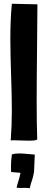

<svg xmlns="http://www.w3.org/2000/svg" viewBox="-20 -747 248 1021"><path d="M37 0C40 -1 46 -1 53 -1C73 -1 105 1 132 1C155 1 173 0 178 -6C176 -56 175 -127 175 -207C175 -387 179 -610 179 -724L43 -727C37 -664 35 -601 35 -538C35 -412 43 -285 43 -160C43 -106 41 -53 37 0ZM138 254C144 224 156 203 161 167L165 75H164C134 73 107 69 83 69C69 69 57 70 44 74H43V75C36 122 39 164 39 167C40 168 41 168 42 168L89 172C82 213 69 234 69 252C89 253 103 252 114 252C125 252 132 253 138 254Z"/></svg>

Font: HEYCLAY
Style: Regular
Weight: 400
Designer: Marcelo Magalhaes
Foundry: Marcelo Magalhães
Version: Version 1.300;hotconv 1.0.109;makeotfexe 2.5.65596